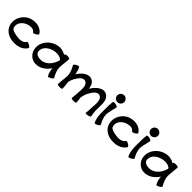

<svg xmlns="http://www.w3.org/2000/svg" viewBox="362 -2385 4000 4000"><g transform="rotate(45 2362.5 -385.0)"><path d="M615 -460C552 -571 410 -599 283 -565C109 -518 4 -340 50 -166C79 -58 178 13 288 33C435 59 594 26 666 -100C672 -110 651 -133 619 -152C586 -170 555 -177 550 -167C506 -91 404 -84 313 -100C242 -113 159 -124 142 -190C112 -300 201 -403 318 -434C387 -453 465 -450 498 -393C504 -383 535 -390 567 -408C600 -427 621 -450 615 -460Z M1481 -34C1439 -106 1402 -183 1402 -267C1402 -356 1423 -444 1423 -533C1423 -545 1392 -555 1355 -555C1318 -555 1288 -545 1288 -533C1288 -529 1288 -525 1288 -520C1223 -560 1148 -580 1071 -566C875 -532 731 -359 764 -170C784 -58 875 27 987 34C1123 41 1236 -37 1311 -153C1316 -90 1329 -27 1364 34C1370 44 1401 37 1433 18C1465 0 1487 -24 1481 -34ZM997 -101C935 -104 868 -128 858 -186C835 -311 956 -409 1095 -433C1168 -446 1246 -436 1299 -389C1300 -383 1300 -377 1301 -371C1261 -219 1145 -94 997 -101Z M1568 -500C1609 -428 1646 -350 1646 -267C1646 -177 1626 -89 1626 0C1626 12 1656 21 1693 21C1731 21 1761 12 1761 0C1761 -62 1751 -124 1745 -185C1754 -225 1767 -263 1786 -299C1837 -394 1911 -486 1991 -442C2048 -410 2058 -337 2055 -269C2052 -179 2046 -90 2035 -1C2035 12 2065 21 2102 21C2140 21 2170 12 2170 0C2170 -45 2164 -89 2158 -133C2166 -191 2181 -247 2209 -299C2260 -394 2333 -486 2414 -442C2471 -410 2480 -337 2478 -269C2473 -177 2463 18 2459 15C2461 26 2493 29 2529 21C2566 13 2593 -3 2591 -14C2573 -96 2568 -180 2572 -264C2577 -377 2577 -503 2482 -558C2362 -626 2234 -523 2149 -385C2143 -457 2121 -522 2060 -558C1944 -624 1821 -530 1736 -400C1730 -457 1716 -513 1684 -567C1679 -577 1648 -570 1615 -552C1583 -533 1562 -510 1568 -500ZM2459 14C2459 15 2459 15 2459 15Z M2868 -709C2868 -736 2858 -762 2839 -781C2820 -800 2794 -811 2767 -811C2740 -811 2714 -800 2695 -781C2676 -762 2666 -736 2666 -709C2666 -682 2676 -657 2695 -638C2714 -619 2740 -608 2767 -608C2794 -608 2820 -619 2839 -638C2858 -657 2868 -682 2868 -709ZM2701 -549C2688 -497 2688 -361 2688 -267C2688 -163 2693 -49 2741 34C2746 44 2777 37 2810 18C2842 0 2863 -24 2857 -34C2816 -106 2782 -184 2782 -267C2782 -307 2812 -435 2833 -518C2835 -529 2808 -546 2772 -554C2735 -562 2704 -560 2701 -549Z M3532 -460C3469 -571 3327 -599 3200 -565C3026 -518 2921 -340 2967 -166C2996 -58 3095 13 3205 33C3352 59 3511 26 3583 -100C3589 -110 3568 -133 3536 -152C3503 -170 3472 -177 3467 -167C3423 -91 3321 -84 3230 -100C3159 -113 3076 -124 3059 -190C3029 -300 3118 -403 3235 -434C3304 -453 3382 -450 3415 -393C3421 -383 3452 -390 3484 -408C3517 -427 3538 -450 3532 -460Z M3861 -709C3861 -736 3851 -762 3832 -781C3813 -800 3787 -811 3760 -811C3733 -811 3707 -800 3688 -781C3669 -762 3659 -736 3659 -709C3659 -682 3669 -657 3688 -638C3707 -619 3733 -608 3760 -608C3787 -608 3813 -619 3832 -638C3851 -657 3861 -682 3861 -709ZM3694 -549C3681 -497 3681 -361 3681 -267C3681 -163 3686 -49 3734 34C3739 44 3770 37 3803 18C3835 0 3856 -24 3850 -34C3809 -106 3775 -184 3775 -267C3775 -307 3805 -435 3826 -518C3828 -529 3801 -546 3765 -554C3728 -562 3697 -560 3694 -549Z M4676 -34C4634 -106 4597 -183 4597 -267C4597 -356 4618 -444 4618 -533C4618 -545 4587 -555 4550 -555C4513 -555 4483 -545 4483 -533C4483 -529 4483 -525 4483 -520C4418 -560 4343 -580 4266 -566C4070 -532 3926 -359 3959 -170C3979 -58 4070 27 4182 34C4318 41 4431 -37 4506 -153C4511 -90 4524 -27 4559 34C4565 44 4596 37 4628 18C4660 0 4682 -24 4676 -34ZM4192 -101C4130 -104 4063 -128 4053 -186C4030 -311 4151 -409 4290 -433C4363 -446 4441 -436 4494 -389C4495 -383 4495 -377 4496 -371C4456 -219 4340 -94 4192 -101Z"/></g></svg>

Font: Nupuram Expanded Bold
Style: Regular
Weight: 700
Width: 7
Designer: Santhosh Thottingal (santhosh.thottingal@gmail.com)
Foundry: SMC
Version: Version 1.000